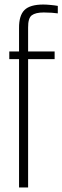

<svg xmlns="http://www.w3.org/2000/svg" viewBox="-20 -827 275 847"><path d="M64 0V-566H21V-600H64V-703Q63.5 -758.5 88 -782.8Q112.5 -807 171 -807Q184 -807 202.8 -805.2Q221.5 -803.5 235 -801V-768Q224 -769.5 208.2 -770.8Q192.5 -772 173 -772Q137 -772 120.2 -759.5Q103.5 -747 104 -705V-600H221V-566H104V0Z"/></svg>

Font: Big Shoulders Text SC Thin
Style: Regular
Weight: 100
Designer: Patric King
Foundry: XO Type Co
Version: Version 2.002